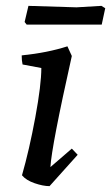

<svg xmlns="http://www.w3.org/2000/svg" viewBox="-20 -623 379 655"><path d="M71 -539 64 -548 77 -603 241 -598 326 -603 339 -595 327 -539ZM121 -391 57 -403Q54 -416 54 -434Q142 -443 210 -465L225 -432Q156 -124 152 -53L225 -116L245 -95L149 12Q127 12 98 2Q69 -8 55 -25Q80 -112 100.5 -223Q121 -334 121 -391Z"/></svg>

Font: Albura Medium
Style: Italic
Weight: 462
Italic angle: -7°
Designer: Mercedes Jáuregui
Foundry: Omnibus-Type Team
Version: Version 1.000